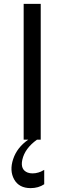

<svg xmlns="http://www.w3.org/2000/svg" viewBox="-20 -720 328 990"><path d="M190 0H171Q108 45 95 104Q84 155 123 170Q134 174 148 174Q163 174 178 169.5Q193 165 200 160L208 156V230Q178 250 138 250Q78 250 53 205Q28 160 48 100Q68 40 126 0H102V-700H190Z"/></svg>

Font: Fivo Sans Modern
Style: Regular
Weight: 400
Designer: Alexander Slobzheninov
Foundry: Alexander Slobzheninov
Version: 1.0